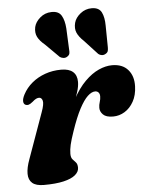

<svg xmlns="http://www.w3.org/2000/svg" viewBox="-53 -778 643 835"><g transform="rotate(-5 268.5 -360.0)"><path d="M55.1 -341Q46.8 -345.3 46.4 -356.9Q45.9 -368.5 55.2 -386.3Q69.9 -414.3 95 -435.2Q120.1 -456.1 152.8 -467.7Q185.5 -479.4 223.3 -479.4Q257.2 -479.4 274.4 -464.2Q291.6 -449.1 291.6 -420.3Q291.6 -401 284 -376.7Q276.4 -352.4 266.1 -326.2Q255.9 -300.1 247.4 -275Q238.9 -250 237.5 -229.3L228.1 -231.9Q245.9 -298.6 271.4 -345.8Q296.9 -393.1 326.5 -422.5Q356.2 -452 386.7 -465.7Q417.3 -479.4 445.2 -479.4Q490.5 -479.4 514.6 -451.8Q538.7 -424.2 537.1 -379.2Q535.9 -340.7 520.5 -313.2Q505.2 -285.7 481.5 -271.2Q457.9 -256.7 430.7 -256.7Q400.3 -256.7 387.1 -269.9Q374 -283 374 -299.3Q374 -312.5 378.1 -324.7Q382.2 -336.8 382.2 -349.2Q382.2 -360 376.7 -366.2Q371.3 -372.3 361.7 -372.3Q346.7 -372.3 329.3 -356.1Q311.9 -339.9 292.8 -303.8Q273.7 -267.8 253.3 -207.6Q241.1 -172.3 236.1 -150.7Q231.2 -129.2 231.2 -111.4Q231.2 -94.9 238.1 -87.1Q245.1 -79.4 252.1 -71.8Q259.1 -64.3 259.1 -48.1Q259.1 -30.5 242 -16.3Q225 -2.2 190.9 5.7Q156.9 13.6 105.1 13.6Q70.7 13.6 54.5 -0.4Q38.3 -14.4 38.2 -40.7Q38 -67 51.7 -103.9L122.6 -302.1Q135.7 -337.9 131.8 -352Q127.8 -366.1 116.6 -366.1Q110.3 -366.1 103.5 -362.8Q96.7 -359.4 86.6 -350.4Q75.8 -341.6 68.8 -339.8Q61.8 -337.9 55.1 -341ZM261.2 -656.2 265.4 -562.2Q266.4 -553.8 264.9 -546.5Q263.4 -539.3 254.8 -533.7Q247.3 -528.5 238.3 -529.3Q229.4 -530.2 222.1 -535.1L162.8 -594.1Q140.5 -612.4 131.2 -630.7Q121.9 -649 126.9 -673.7Q131.9 -695.7 153 -713.9Q174.1 -732.2 202.7 -732.8Q233.9 -733.8 246.3 -712.8Q258.8 -691.9 261.2 -656.2ZM432.7 -653.4 433.9 -559.4Q434.1 -550.2 432.2 -542.9Q430.3 -535.7 421.6 -530.9Q413.8 -526.1 405 -527.1Q396.3 -528.2 389.9 -533.5L332.9 -595.3Q311.8 -614.8 303.5 -633.7Q295.3 -652.6 301.5 -677.3Q307.4 -699.3 329.2 -716.7Q351 -734.2 379.2 -734Q410.5 -733.8 421.5 -711.8Q432.6 -689.9 432.7 -653.4Z"/></g></svg>

Font: Fraunces
Style: Italic
Weight: 900
Italic angle: -16°
Version: Version 1.000;[0bf87f6ff]